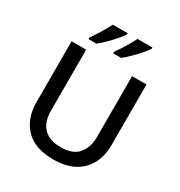

<svg xmlns="http://www.w3.org/2000/svg" viewBox="-216 -1089 1168 1246"><g transform="rotate(30 368.0 -465.5)"><path d="M648 -258Q648 -181 617 -120.5Q586 -60 523.5 -25Q461 10 365 10Q228 10 157.5 -63Q87 -136 87 -259V-714H196V-259Q196 -174 239 -128.5Q282 -83 369 -83Q459 -83 499.5 -131.5Q540 -180 540 -260V-714H648ZM561 -931Q551 -914 525.5 -885Q500 -856 471 -827.5Q442 -799 419 -781H360V-793Q374 -812 390.5 -838Q407 -864 423 -891.5Q439 -919 450 -941H561ZM376 -931Q365 -914 340 -885Q315 -856 286 -827.5Q257 -799 234 -781H175V-793Q196 -822 221.5 -864.5Q247 -907 265 -941H376Z"/></g></svg>

Font: Noto Sans Khmer UI Medium
Style: Regular
Weight: 500
Designer: Danh Hong and the Monotype Design Team
Foundry: Monotype Imaging Inc.
Version: Version 2.002; ttfautohint (v1.8.4.7-5d5b)